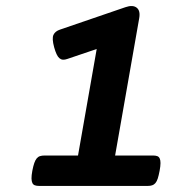

<svg xmlns="http://www.w3.org/2000/svg" viewBox="-20 -612 640 632"><path d="M298.3 -450.7 201.7 -418Q193.4 -415 187 -415.5Q180.7 -416 175.5 -420.4Q170.4 -424.8 166.3 -433.6Q162.1 -442.4 158.2 -456.5Q150.4 -485.4 156 -497.3Q161.6 -509.3 177.7 -514.6L393.1 -588.4Q417 -596.7 429.9 -586.7Q442.9 -576.7 438 -550.8L358.9 -100.1H483.9Q492.2 -100.1 497.6 -98.1Q502.9 -96.2 505.6 -90.6Q508.3 -85 508.3 -75.2Q508.3 -65.4 505.4 -49.8Q502.4 -34.2 499.3 -24.4Q496.1 -14.6 491.5 -9.3Q486.8 -3.9 480.7 -2Q474.6 0 466.3 0H108.9Q100.6 0 95 -2Q89.4 -3.9 86.7 -9.3Q84 -14.6 83.7 -24.4Q83.5 -34.2 86.4 -49.8Q89.4 -65.4 92.8 -75.2Q96.2 -85 100.8 -90.6Q105.5 -96.2 111.8 -98.1Q118.2 -100.1 126.5 -100.1H236.8Z"/></svg>

Font: Courier Prime
Style: Bold Italic
Weight: 700
Monospace: yes
Designer: Alan Dague-Greene
Foundry: Quote-Unquote Apps
Version: Version 1.202